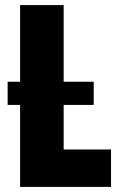

<svg xmlns="http://www.w3.org/2000/svg" viewBox="-20 -734 469 754"><path d="M416 -147V0H59V-322H10V-413H59V-714H230V-413H348V-322H230V-147Z"/></svg>

Font: Noto Sans UI CondBlack
Style: Regular
Weight: 900
Width: 3
Designer: Monotype Design Team
Foundry: Monotype Imaging Inc.
Version: Version 1.001